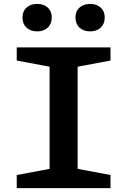

<svg xmlns="http://www.w3.org/2000/svg" viewBox="-20 -976 660 996"><path d="M66.8 -68.1 272.4 -106.6 237.3 -50.8V-679.2L272.4 -623.4L66.8 -661.9V-730H553.2V-661.9L347.6 -623.4L382.7 -679.2V-50.8L347.6 -106.6L553.2 -68.1V0H66.8ZM96.7 -884.9Q96.7 -917.7 117.6 -936.7Q138.5 -955.8 172.9 -955.8Q206.7 -955.8 227.6 -936.7Q248.5 -917.7 248.5 -885.1Q248.5 -852.5 227.6 -832.8Q206.7 -813.2 173 -813.2Q138.5 -813.2 117.6 -832.6Q96.7 -852.1 96.7 -884.9ZM371.5 -884.9Q371.5 -917.7 392.4 -936.7Q413.3 -955.8 447.8 -955.8Q481.5 -955.8 502.4 -936.7Q523.3 -917.7 523.3 -885.1Q523.3 -852.5 502.4 -832.8Q481.5 -813.2 447.8 -813.2Q413.3 -813.2 392.4 -832.6Q371.5 -852.1 371.5 -884.9Z"/></svg>

Font: Monaspace Xenon Var
Style: Regular
Weight: 400
Designer: Riley Cran and the Lettermatic Team
Version: Version 1.000 (Monaspace Xenon Var)